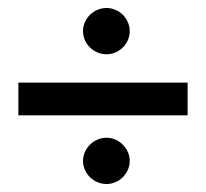

<svg xmlns="http://www.w3.org/2000/svg" viewBox="-20 -568 516 481"><path d="M247 -432C278 -432 305 -458 305 -490C305 -522 278 -548 247 -548C215 -548 188 -522 188 -490C188 -458 215 -432 247 -432ZM26 -279H450V-361H26ZM247 -107C278 -107 305 -133 305 -165C305 -196 278 -223 247 -223C215 -223 188 -196 188 -165C188 -133 215 -107 247 -107Z"/></svg>

Font: Arthouse Owned Medium
Style: Regular
Weight: 500
Designer: Jeremy Tribby
Foundry: Tribby Type
Version: Version 1.000;PS 001.000;hotconv 1.0.88;makeotf.lib2.5.64775